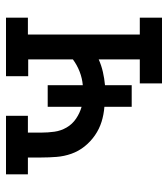

<svg xmlns="http://www.w3.org/2000/svg" viewBox="20 -580 560 640"><g transform="rotate(-90 300.0 -260.0)"><path d="M342 0V-74H422V-211Q402 -202 380 -197Q358 -192 336 -190V-101H264V-192Q238 -194 214 -201.5Q190 -209 169 -223.5Q148 -238 132 -258Q116 -278 107.5 -302Q99 -326 97 -351.5Q95 -377 95 -402V-447H39V-520H234V-447H178V-402Q178 -380 181 -358.5Q184 -337 195 -318Q206 -299 224.5 -286.5Q243 -274 264 -268V-381H336V-264Q359 -266 381 -274.5Q403 -283 422 -297V-446H366V-520H561V-447H505V-74H561V0Z"/></g></svg>

Font: Iosevka Etoile
Style: Regular
Weight: 400
Designer: Belleve Invis
Foundry: Belleve Invis
Version: Version 33.2.4